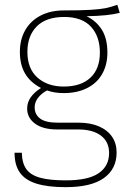

<svg xmlns="http://www.w3.org/2000/svg" viewBox="-20 -573 529 792"><path d="M474 -520Q451 -514 418 -510.5Q385 -507 337 -506Q377 -487 400 -450.5Q423 -414 423 -356Q423 -306 401.5 -268Q380 -230 339 -209.5Q298 -189 243 -189Q204 -189 174 -200Q150 -187 136.5 -169Q123 -151 123 -130Q123 -101 145.5 -84Q168 -67 218 -67H304Q353 -67 388.5 -51.5Q424 -36 442.5 -8.5Q461 19 461 56Q461 124 408.5 161.5Q356 199 251 199Q177 199 130.5 184.5Q84 170 62 139Q40 108 40 57H70Q71 100 88.5 124.5Q106 149 145 160Q184 171 251 171Q344 171 387 141.5Q430 112 430 58Q430 12 396.5 -13.5Q363 -39 302 -39H216Q157 -39 124.5 -63Q92 -87 92 -125Q92 -151 107 -172Q122 -193 149 -210Q105 -233 83.5 -269.5Q62 -306 62 -359Q62 -410 84 -448.5Q106 -487 147 -508.5Q188 -530 244 -530Q314 -530 354.5 -532.5Q395 -535 416.5 -539.5Q438 -544 463 -553Q463 -553 463.5 -553Q464 -553 464 -553ZM245 -503Q170 -503 131.5 -464Q93 -425 93 -359Q93 -290 134.5 -253Q176 -216 243 -216Q314 -216 353 -252.5Q392 -289 392 -356Q392 -423 355 -463Q318 -503 245 -503Z"/></svg>

Font: Firava
Style: Regular
Weight: 400
Designer: Carrois Corporate & Edenspiekermann AG
Foundry: Greg Finn Gibson
Version: Version 5.000